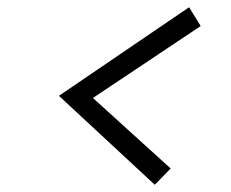

<svg xmlns="http://www.w3.org/2000/svg" viewBox="-20 -614 639 531"><path d="M408 -103 143 -349 503 -594 535 -542 237 -343 452 -148Z"/></svg>

Font: Red Hat Text
Style: Italic
Weight: 400
Italic angle: -12°
Designer: Pentagram, MCKL
Foundry: Pentagram, MCKL
Version: Version 1.023